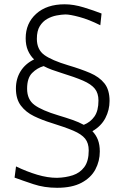

<svg xmlns="http://www.w3.org/2000/svg" viewBox="-20 -766 583 913"><path d="M251.5 127Q190.4 127 138.4 109.6Q86.4 92.3 49.3 78.6L56.2 25.4Q107.9 50.3 157.2 64.9Q206.5 79.6 251 79.6Q292 78.6 326.2 67.4Q360.4 56.2 381.1 28.1Q401.9 0 401.9 -50.8Q401.9 -85.4 384.8 -106.7Q367.7 -127.9 328.9 -144.5Q290 -161.1 225.1 -181.2Q180.7 -194.8 141.8 -213.6Q103 -232.4 79.3 -263.7Q55.7 -294.9 55.7 -345.2Q55.7 -391.6 78.1 -427.5Q100.6 -463.4 142.1 -483.4Q123.5 -501.5 112.8 -526.1Q102.1 -550.8 102.1 -584Q102.1 -655.3 152.1 -700.4Q202.1 -745.6 287.6 -745.6Q330.1 -745.6 378.7 -730.7Q427.2 -715.8 462.9 -701.7L457 -646Q402.3 -673.3 357.4 -685.3Q312.5 -697.3 291 -697.3Q272 -696.8 248.8 -692.4Q225.6 -688 204.3 -676Q183.1 -664.1 169.2 -641.6Q155.3 -619.1 155.3 -581.5Q155.3 -530.3 190.7 -504.6Q226.1 -479 304.2 -455.6Q363.8 -438 408 -419.2Q452.1 -400.4 476.6 -369.6Q501 -338.9 501 -286.1Q501 -243.2 481.2 -204.8Q461.4 -166.5 419.4 -142.1Q436.5 -124.5 445.6 -101.1Q454.6 -77.6 454.6 -45.9Q454.6 0 433.6 39.6Q412.6 79.1 367.7 103Q322.8 127 251.5 127ZM187.5 -451.7Q156.7 -442.9 132.8 -418.9Q108.9 -395 108.9 -344.2Q108.9 -292.5 144.3 -266.6Q179.7 -240.7 257.8 -217.3Q293.9 -206.5 324.2 -196Q354.5 -185.5 378.4 -172.4Q410.2 -185.1 429.2 -212.2Q448.2 -239.3 448.2 -288.1Q448.2 -322.8 430.9 -344.2Q413.6 -365.7 374.8 -382.6Q335.9 -399.4 271 -419.4Q248.5 -426.3 227.3 -434.1Q206.1 -441.9 187.5 -451.7Z"/></svg>

Font: Pinar-DS3-FD Light
Style: Regular
Weight: 300
Designer: Amin Abedi
Version: Version 3.000